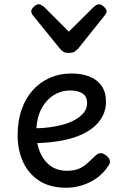

<svg xmlns="http://www.w3.org/2000/svg" viewBox="-20 -865 566 904"><path d="M293 19Q214 19 163 -15Q112 -49 87.5 -105Q63 -161 63 -228Q63 -295 81.5 -348.5Q100 -402 134 -440Q168 -478 214.5 -498.5Q261 -519 316 -519Q365 -519 401.5 -504.5Q438 -490 458.5 -460.5Q479 -431 479 -386Q479 -348 462.5 -317Q446 -286 416 -262.5Q386 -239 345 -223.5Q304 -208 253 -200Q202 -192 145 -191V-261Q178 -261 212.5 -265.5Q247 -270 279 -279Q311 -288 336 -302.5Q361 -317 375.5 -336Q390 -355 390 -379Q390 -411 368.5 -425Q347 -439 311 -439Q278 -439 249.5 -426Q221 -413 198.5 -387.5Q176 -362 163.5 -326Q151 -290 151 -244Q151 -189 168.5 -148Q186 -107 218 -84Q250 -61 295 -61Q325 -61 346 -68.5Q367 -76 385.5 -91.5Q404 -107 426 -129Q441 -144 453.5 -144Q466 -144 480 -133Q494 -122 497 -109.5Q500 -97 490 -84Q465 -46 431 -23.5Q397 -1 361.5 9Q326 19 293 19ZM447 -845Q456 -845 469 -833.5Q482 -822 482 -811Q482 -809 481 -805.5Q480 -802 475 -795L348 -636Q342 -630 333 -623Q324 -616 304 -616Q285 -616 276 -623Q267 -630 262 -636L133 -795Q129 -802 128 -805.5Q127 -809 127 -811Q127 -822 139.5 -833.5Q152 -845 162 -845Q168 -845 174 -841.5Q180 -838 187 -833L304 -716L422 -833Q428 -838 434 -841.5Q440 -845 447 -845Z"/></svg>

Font: Playwrite ES
Style: Regular
Weight: 400
Designer: Veronika Burian, José Scaglione
Foundry: TypeTogether
Version: Version 1.002